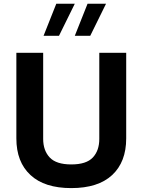

<svg xmlns="http://www.w3.org/2000/svg" viewBox="-20 -988 752 1014"><path d="M504.4 -254.4C504.4 -213.4 493.2 -180.7 470.2 -156.2C447.3 -131.8 409.7 -119.6 356.4 -119.6C303.7 -119.6 265.6 -131.8 242.7 -156.2C219.7 -180.7 208 -213.4 208 -254.4V-709H66.4V-257.3C66.4 -173.8 91.3 -109.4 141.1 -63.5C190.4 -17.6 262.2 5.4 356.4 5.4C450.7 5.4 522.9 -17.6 572.3 -63.5C621.6 -109.4 646.5 -173.8 646.5 -257.3V-709H504.4ZM210 -798.8H291.5L375 -968.3H277.3ZM375 -798.8H456.5L540 -968.3H442.4Z"/></svg>

Font: Estedad Bold
Style: Regular
Weight: 700
Designer: Amin Abedi
Version: Version 7.3